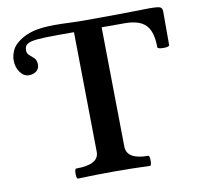

<svg xmlns="http://www.w3.org/2000/svg" viewBox="-76 -745 854 827"><g transform="rotate(-10 351.0 -331.5)"><path d="M200 3Q195 3 193.5 -8Q192 -19 193.5 -30Q195 -41 200 -41Q301 -41 299 -98L292 -621H221Q163 -621 131 -618Q99 -615 87 -606.5Q75 -598 75 -581Q75 -569 80.5 -562.5Q86 -556 99 -545Q115 -534 115 -512Q115 -492 101.5 -482Q88 -472 69 -472Q47 -472 31 -494Q15 -516 15 -548Q15 -566 24.5 -588.5Q34 -611 62 -630Q86 -647 121.5 -656.5Q157 -666 216 -666Q250 -666 278.5 -664.5Q307 -663 352 -663Q492 -663 633 -666Q661 -666 673.5 -662.5Q686 -659 686 -642V-495Q686 -490 673 -488Q660 -486 647 -488Q634 -490 634 -495Q634 -563 606 -592Q578 -621 514 -621H413L420 -98Q421 -41 515 -41Q519 -41 520.5 -30Q522 -19 520.5 -8Q519 3 515 3Q436 0 357 0Q278 0 200 3Z"/></g></svg>

Font: Junicode SmExp
Style: Bold
Weight: 700
Width: 6
Designer: Peter S. Baker
Version: Version 2.205; ttfautohint (v1.8.4)